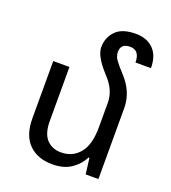

<svg xmlns="http://www.w3.org/2000/svg" viewBox="-141 -875 884 990"><g transform="rotate(20 301.0 -380.0)"><path d="M509 -389V0H439L428 -87H423Q404 -47 363 -18.5Q322 10 259 10Q177 10 129.5 -37.5Q82 -85 82 -178V-492H171V-195Q171 -128 200.5 -95.5Q230 -63 280 -63Q343 -63 381.5 -109.5Q420 -156 420 -252V-387Q420 -419 406.5 -451.5Q393 -484 359 -520Q290 -595 290 -644Q290 -697 325 -733.5Q360 -770 435 -770Q496 -770 532 -734Q568 -698 568 -630H483Q483 -697 430 -697Q379 -697 379 -651Q379 -628 392.5 -608.5Q406 -589 442 -550Q509 -478 509 -389Z"/></g></svg>

Font: Noto Sans Armenian
Style: Regular
Weight: 400
Designer: Monotype Design Team
Foundry: Monotype Imaging Inc.
Version: Version 2.040;GOOG;noto-fonts:20170220:a8a215d2e889